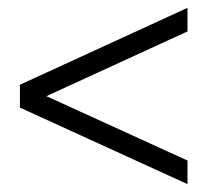

<svg xmlns="http://www.w3.org/2000/svg" viewBox="-20 -553 524 485"><path d="M453.6 -87.9 30.3 -281.2V-338.9L453.6 -533.2V-473.6L97.2 -310.1L453.6 -147.5Z"/></svg>

Font: Elstob 14pt
Style: Bold
Weight: 700
Designer: Peter S. Baker
Version: Version 1.015